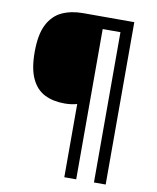

<svg xmlns="http://www.w3.org/2000/svg" viewBox="-95 -833 843 1033"><g transform="rotate(10 326.5 -316.5)"><path d="M554 127H490V-694H393V127H328V-273Q298 -264 259 -264Q197 -264 151 -287Q105 -310 79.5 -364Q54 -418 54 -509Q54 -605 82 -659.5Q110 -714 159.5 -737Q209 -760 274 -760H554Z"/></g></svg>

Font: Noto Sans Lao Medium
Style: Regular
Weight: 500
Designer: Monotype Design Team
Foundry: Monotype Imaging Inc.
Version: Version 2.003; ttfautohint (v1.8.4.7-5d5b)